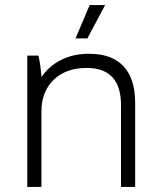

<svg xmlns="http://www.w3.org/2000/svg" viewBox="-20 -740 633 760"><path d="M326 -588 396 -720H335L279 -588ZM88 0H144V-300C144 -405 216 -471 320 -471H325C415 -471 459 -419 459 -325V0H515V-334C515 -459 453 -527 335 -527H329C249 -527 183 -492 144 -435C142 -468 137 -500 132 -520H88Z"/></svg>

Font: Fixel Text Light
Style: Regular
Weight: 300
Width: 4
Designer: AlfaBravo + MacPaw
Foundry: Kyrylo Tkachov, Marchela Mozhyna, Serhii Makarenko, Maria Weinstein, Zakhar Kryvoshyya
Version: Version 1.211